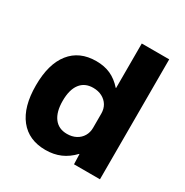

<svg xmlns="http://www.w3.org/2000/svg" viewBox="-170 -866 973 1012"><g transform="rotate(30 316.5 -360.0)"><path d="M244 10Q142 10 86.5 -60Q31 -130 31 -260Q31 -390 86.5 -460Q142 -530 244 -530Q293 -530 331 -513Q369 -496 402 -459H404V-730H571V0H413L411 -61H409Q375 -25 334.5 -7.5Q294 10 244 10ZM300 -120Q331 -120 354.5 -132.5Q378 -145 391 -167Q404 -189 404 -217V-303Q404 -332 391 -353.5Q378 -375 354.5 -387.5Q331 -400 300 -400Q249 -400 221.5 -364Q194 -328 194 -260Q194 -193 221.5 -156.5Q249 -120 300 -120Z"/></g></svg>

Font: M PLUS 2 Thin ExtraBold
Style: Regular
Weight: 800
Version: Version 1.001